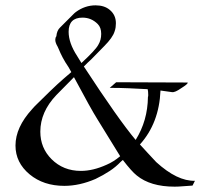

<svg xmlns="http://www.w3.org/2000/svg" viewBox="-20 -695 750 719"><path d="M634 4Q543 4 492 -38Q473 -53 440 -96L432 -89Q414 -70 390.5 -54.5Q367 -39 338 -25Q278 1 221 1Q143 1 91 -42Q38 -86 38 -150Q38 -218 100 -286Q104 -291 108.5 -295.5Q113 -300 117 -304L167 -353Q175 -361 194.5 -379Q214 -397 247 -425L237 -443Q224 -462 215 -479Q206 -496 200 -511L196 -520Q187 -535 187 -546Q187 -554 191 -559Q193 -581 205 -592L254 -641Q256 -643 258.5 -645.5Q261 -648 264 -650Q298 -675 338 -675Q371 -675 391 -658Q414 -639 414 -608Q414 -601 413 -593Q412 -585 409 -577Q402 -554 370 -522L321 -472Q314 -466 307.5 -459.5Q301 -453 294 -446Q424 -247 488 -171Q533 -243 534 -332Q535 -334 535 -337Q535 -340 535 -341Q535 -353 533 -361Q498 -363 462.5 -364.5Q427 -366 391 -366L415 -387L682 -386Q683 -386 683 -385Q683 -380 659 -365Q635 -348 624 -350Q605 -353 581 -356Q576 -234 504 -154Q516 -141 531 -124.5Q546 -108 565 -88Q644 -16 710 -18L701 0Q682 1 665 2.5Q648 4 634 4ZM285 -459Q338 -508 348 -527Q359 -545 359 -568Q359 -592 346 -605Q322 -629 289 -629Q237 -629 237 -576Q237 -534 269 -485ZM283 -55Q328 -55 379 -78Q405 -89 430 -110L345 -248Q333 -267 311 -306.5Q289 -346 257 -406L191 -339Q131 -276 131 -202Q131 -141 173 -99Q217 -55 283 -55Z"/></svg>

Font: Gideon Roman
Style: Regular
Weight: 400
Designer: Robert E. Leuschke
Foundry: Robert E. Leuschke
Version: Version 2.010